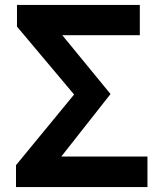

<svg xmlns="http://www.w3.org/2000/svg" viewBox="-20 -760 660 780"><path d="M45 0H579V-124H229L429 -378L233 -617H548V-740H49V-652L281 -376L45 -89Z"/></svg>

Font: Kinto Sans
Style: Bold
Weight: 700
Designer: Authors: Ryoko NISHIZUKA  (kana & ideographs); Paul D. Hunt (Latin, Greek & Cyrillic); Wenlong ZHANG  (bopomofo); Sandol
Foundry: Adobe Systems Incorporated, ookami Inc.
Version: Version 0.001